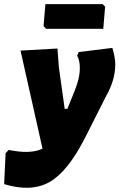

<svg xmlns="http://www.w3.org/2000/svg" viewBox="-68 -710 576 926"><path d="M427 -690 439 -678 430 -571H154L142 -584L151 -690ZM209 -476 216 -385 244 -185H257L292 -272Q317 -332 317 -382Q317 -419 304 -442L312 -459L474 -479Q488 -430 488 -401Q488 -324 444 -247L344 -49Q260 117 171.5 167.5Q83 218 -48 178L-41 29L-26 13Q79 35 137 7L31 -466Z"/></svg>

Font: Alegreya Sans Black
Style: Italic
Weight: 900
Italic angle: -7°
Designer: Juan Pablo del Peral
Foundry: Huerta Tipografica
Version: Version 2.007